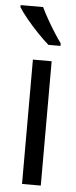

<svg xmlns="http://www.w3.org/2000/svg" viewBox="-63 -796 328 826"><g transform="rotate(5 101.5 -383.0)"><path d="M146 0H65V-537H146ZM89 -766Q100 -743 115.5 -715.5Q131 -688 147.5 -662Q164 -636 178 -617V-606H126Q106 -623 79.5 -650.5Q53 -678 29 -707Q5 -736 -8 -757V-766Z"/></g></svg>

Font: Noto Sans Sinhala ExtraCondensed
Style: Regular
Weight: 400
Width: 2
Designer: Jelle Bosma - Monotype Design Team
Foundry: Monotype Imaging Inc.
Version: Version 2.006; ttfautohint (v1.8.4.7-5d5b)